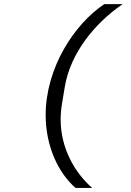

<svg xmlns="http://www.w3.org/2000/svg" viewBox="-20 -780 640 938"><path d="M203.1 -217.7C203.1 -62.9 267 67.1 349.1 138.1H430.4C344.1 63.2 276.3 -57.2 276.3 -196.4C276.3 -220.2 278.4 -245.4 282.3 -269.5L296.5 -355.5C324.2 -522 444.6 -668.3 579.5 -759.9H489.7C343 -662.6 203.1 -448.2 203.1 -217.7Z"/></svg>

Font: Margiela Mono Italic Text It
Style: Regular
Weight: 400
Designer: Mike Abbink, Paul van der Laan, Pieter van Rosmalen
Foundry: Bold Monday
Version: Version 2.003 2021